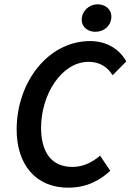

<svg xmlns="http://www.w3.org/2000/svg" viewBox="-20 -856 604 888"><path d="M295 12C383 12 443 -23 490 -66L443 -136C406 -105 365 -84 315 -84C214 -84 170 -157 170 -266C170 -416 263 -570 390 -570C438 -570 475 -549 501 -508L564 -572C532 -630 472 -666 397 -666C201 -666 57 -474 57 -257C57 -93 147 12 295 12ZM421 -709C462 -709 495 -738 495 -779C495 -816 464 -836 432 -836C391 -836 358 -804 358 -765C358 -728 389 -709 421 -709Z"/></svg>

Font: Source Sans Pro Semibold
Style: Italic
Weight: 600
Italic angle: -11°
Designer: Paul D. Hunt
Foundry: Adobe Systems Incorporated
Version: Version 3.006;hotconv 1.0.111;makeotfexe 2.5.65597